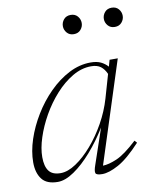

<svg xmlns="http://www.w3.org/2000/svg" viewBox="-75 -684 608 752"><g transform="rotate(-10 229.0 -308.0)"><path d="M250 -29.5 298 -170.5Q267.5 -121 231.8 -80Q196 -39 160.2 -14.5Q124.5 10 95 10Q51 10 31.8 -15Q12.5 -40 12.5 -82Q12.5 -125 28.2 -172.8Q44 -220.5 71.8 -266Q99.5 -311.5 136.2 -348.2Q173 -385 215.2 -406.8Q257.5 -428.5 301.5 -428.5Q326 -428.5 342 -420.8Q358 -413 369.5 -400L377 -426H409.5L279.5 -22Q302.5 -22.5 335.2 -36.5Q368 -50.5 418 -97L426.5 -87.5Q375 -32 336.5 -11Q298 10 271.5 10Q248 10 245 1.5Q242 -7 250 -29.5ZM51 -96Q51 -59.5 65 -40.8Q79 -22 111.5 -22Q140 -22 173 -44Q206 -66 237.8 -102.8Q269.5 -139.5 295 -185.2Q320.5 -231 334.5 -279L361.5 -372.5Q353 -392 339 -402.8Q325 -413.5 301 -413.5Q263 -413.5 226.5 -392Q190 -370.5 158.2 -335.2Q126.5 -300 102.5 -257.8Q78.5 -215.5 64.8 -173.2Q51 -131 51 -96ZM257 -549Q239.5 -549 229.5 -560.8Q219.5 -572.5 219.5 -587Q219.5 -602 229.5 -613.8Q239.5 -625.5 257 -625.5Q274.5 -625.5 284.5 -613.8Q294.5 -602 294.5 -587Q294.5 -572.5 284.5 -560.8Q274.5 -549 257 -549ZM420 -549Q402.5 -549 392.5 -560.8Q382.5 -572.5 382.5 -587Q382.5 -602 392.5 -613.8Q402.5 -625.5 420 -625.5Q437.5 -625.5 447.5 -613.8Q457.5 -602 457.5 -587Q457.5 -572.5 447.5 -560.8Q437.5 -549 420 -549Z"/></g></svg>

Font: Newsreader Text ExtraLight
Style: Italic
Weight: 275
Italic angle: -17°
Designer: Hugues Gentile
Foundry: Production Type
Version: Version 1.001